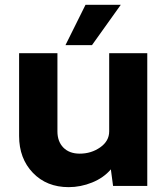

<svg xmlns="http://www.w3.org/2000/svg" viewBox="-20 -770 678 795"><path d="M360.8 -583H251L334 -750H480ZM589.8 -549.8V0H448.2L439 -68.8Q409.2 -33.7 361.6 -14.4Q314 4.9 264.2 4.9Q173.3 4.9 116.2 -54.4Q59.1 -113.8 59.1 -207V-549.8H217.8V-226.1Q217.8 -184.1 242.4 -158.9Q267.1 -133.8 310.1 -133.8Q357.9 -133.8 395 -159.9Q432.1 -186 432.1 -226.1V-549.8Z"/></svg>

Font: Oakes Grotesk
Style: Bold
Weight: 700
Designer: Samuel Oakes
Foundry: Samuel Oakes
Version: Version 1.0 | wf-rip DC20170320